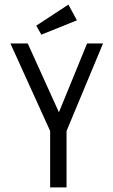

<svg xmlns="http://www.w3.org/2000/svg" viewBox="-20 -811 490 831"><path d="M197 0V-244L25 -623H100L235 -325L357 -623H426L268 -244V0ZM159 -661 137 -700 276 -791 313 -723Z"/></svg>

Font: Inconsolata SemiCondensed
Style: Regular
Weight: 400
Width: 4
Monospace: yes
Designer: Raph Levien, Cyreal, Brenton Simpson
Foundry: Raph Levien, Cyreal, Google
Version: Version 3.001; ttfautohint (v1.8.2.53-6de2)